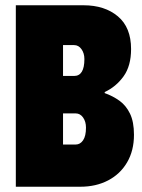

<svg xmlns="http://www.w3.org/2000/svg" viewBox="-20 -708 538 728"><path d="M40 0V-688H297Q377 -688 427 -646Q477 -604 477 -522Q477 -458 448.5 -418.5Q420 -379 377 -359V-355Q408 -344 433 -326Q458 -308 473 -277Q488 -246 488 -197Q488 -137 462 -92.5Q436 -48 390 -24Q344 0 285 0ZM219 -420H261Q300 -420 300 -484Q300 -506 289 -521.5Q278 -537 261 -537H219ZM219 -160H267Q284 -160 295 -176Q306 -192 306 -224Q306 -247 295 -262.5Q284 -278 267 -278H219Z"/></svg>

Font: Archivo ExtraCondensed Black
Style: Regular
Weight: 900
Width: 2
Designer: Hector Gatti
Foundry: Omnibus-Type
Version: Version 2.001; ttfautohint (v1.8.3)